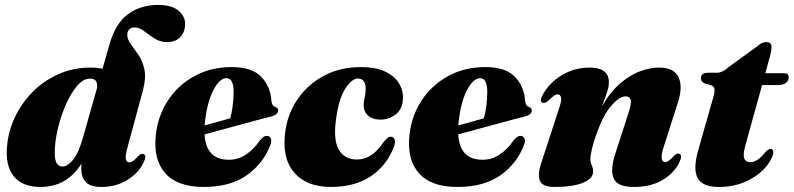

<svg xmlns="http://www.w3.org/2000/svg" viewBox="-20 -747 3224 780"><path d="M563 -86Q542 -43 496.2 -15.2Q450.5 12.5 392.5 12.5Q347 12.5 328.5 -7.5Q310 -27.5 310 -61Q310 -71 311 -82.5Q252 12.5 144.5 12.5Q71.5 12.5 36.5 -30.2Q1.5 -73 8.5 -150.5Q13 -211 39.5 -268.5Q66 -326 111 -372Q156 -418 216.2 -445.2Q276.5 -472.5 348 -472.5Q375 -472.5 396.5 -467.5L425 -567Q449 -652 500.2 -689.5Q551.5 -727 622 -727Q677 -727 704.5 -704.2Q732 -681.5 732 -650Q732 -617.5 712.8 -596.8Q693.5 -576 658.5 -576Q630 -576 607.5 -590.8Q585 -605.5 565.5 -620.5Q546 -635.5 526.5 -635.5Q512.5 -635.5 504.8 -627.2Q497 -619 497 -606Q497 -587.5 511.2 -568.2Q525.5 -549 542.2 -524.5Q559 -500 566.5 -465.5Q574 -431 561 -381.5L497 -144.5Q488.5 -114 491.2 -100.8Q494 -87.5 505.5 -87.5Q519.5 -87.5 540.5 -112Q549 -120 553.8 -121.5Q558.5 -123 563.5 -121Q577.5 -115 563 -86ZM202.5 -127Q202.5 -94.5 211.2 -82.5Q220 -70.5 234 -70.5Q253.5 -70.5 276 -96.8Q298.5 -123 317.5 -189.5L374.5 -390.5Q376 -408 369.8 -417.8Q363.5 -427.5 344.5 -427.5Q318.5 -427.5 293.2 -398Q268 -368.5 247.5 -321.8Q227 -275 214.8 -223.2Q202.5 -171.5 202.5 -127Z M1079.5 -161Q1051.5 -85 984.2 -36.2Q917 12.5 807.5 12.5Q700.5 12.5 651.2 -43.5Q602 -99.5 613 -199Q621.5 -277 662.5 -339.2Q703.5 -401.5 770.2 -438Q837 -474.5 921.5 -474.5Q1004 -474.5 1041.8 -434.5Q1079.5 -394.5 1082.5 -338Q1083.5 -329 1087 -322Q1090.5 -315 1098.5 -312.5Q1110 -308.5 1110 -298.5Q1110 -291.5 1104.2 -285Q1098.5 -278.5 1082.5 -274Q1066 -270 1035.2 -261.8Q1004.5 -253.5 965.8 -243Q927 -232.5 886.5 -221.5Q846 -210.5 811 -201Q817 -98 909.5 -98Q947.5 -98 978.5 -118.5Q1009.5 -139 1035.5 -176Q1045 -187.5 1051.5 -191.5Q1058 -195.5 1065.5 -195Q1074.5 -194.5 1079.5 -186.2Q1084.5 -178 1079.5 -161ZM812.5 -250.5Q812 -244 811.5 -237.5Q838.5 -245 866 -252.5Q893.5 -260 915.5 -266.5Q921 -286.5 924.8 -312.8Q928.5 -339 929 -371Q929.5 -429.5 900 -429.5Q873 -429.5 847.5 -382.2Q822 -335 812.5 -250.5Z M1434 -428Q1410 -428 1383.8 -388.5Q1357.5 -349 1346.5 -272Q1332.5 -182.5 1355.5 -140.8Q1378.5 -99 1430 -99Q1491 -99 1536.5 -167.5Q1547 -180 1553.5 -186Q1560 -192 1569 -191.5Q1578.5 -191 1582.8 -181.5Q1587 -172 1581.5 -154Q1553 -76.5 1488 -32Q1423 12.5 1324 12.5Q1224.5 12.5 1174 -47.5Q1123.5 -107.5 1139.5 -216.5Q1150 -288.5 1191 -347Q1232 -405.5 1297.2 -440Q1362.5 -474.5 1446 -474.5Q1506.5 -474.5 1545.5 -455.8Q1584.5 -437 1602.2 -406.2Q1620 -375.5 1616.5 -340.5Q1613.5 -301 1586 -281Q1558.5 -261 1526.5 -261Q1493.5 -261 1475 -277.8Q1456.5 -294.5 1457.5 -322.5Q1458.5 -342 1462 -354.2Q1465.5 -366.5 1465.5 -387Q1466 -404.5 1458.2 -416.2Q1450.5 -428 1434 -428Z M2110 -161Q2082 -85 2014.8 -36.2Q1947.5 12.5 1838 12.5Q1731 12.5 1681.8 -43.5Q1632.5 -99.5 1643.5 -199Q1652 -277 1693 -339.2Q1734 -401.5 1800.8 -438Q1867.5 -474.5 1952 -474.5Q2034.5 -474.5 2072.2 -434.5Q2110 -394.5 2113 -338Q2114 -329 2117.5 -322Q2121 -315 2129 -312.5Q2140.5 -308.5 2140.5 -298.5Q2140.5 -291.5 2134.8 -285Q2129 -278.5 2113 -274Q2096.5 -270 2065.8 -261.8Q2035 -253.5 1996.2 -243Q1957.5 -232.5 1917 -221.5Q1876.5 -210.5 1841.5 -201Q1847.5 -98 1940 -98Q1978 -98 2009 -118.5Q2040 -139 2066 -176Q2075.5 -187.5 2082 -191.5Q2088.5 -195.5 2096 -195Q2105 -194.5 2110 -186.2Q2115 -178 2110 -161ZM1843 -250.5Q1842.5 -244 1842 -237.5Q1869 -245 1896.5 -252.5Q1924 -260 1946 -266.5Q1951.5 -286.5 1955.2 -312.8Q1959 -339 1959.5 -371Q1960 -429.5 1930.5 -429.5Q1903.5 -429.5 1878 -382.2Q1852.5 -335 1843 -250.5Z M2184 -329.5Q2170.5 -335.5 2184.5 -361.5Q2211.5 -411 2262.8 -441.8Q2314 -472.5 2376 -472.5Q2453.5 -472.5 2453.5 -412.5Q2453.5 -392 2444.2 -366.2Q2435 -340.5 2425 -314.5Q2459.5 -374 2500 -408.5Q2540.5 -443 2581 -457.8Q2621.5 -472.5 2656.5 -472.5Q2718 -472.5 2736.5 -433.5Q2755 -394.5 2733.5 -329L2677 -152.5Q2665 -115.5 2668.5 -102Q2672 -88.5 2682 -88.5Q2696 -88.5 2717 -113Q2725.5 -121 2730.2 -122.5Q2735 -124 2740 -122Q2754 -116 2739.5 -87Q2718.5 -43.5 2671.2 -15.5Q2624 12.5 2555 12.5Q2487 12.5 2472.8 -23Q2458.5 -58.5 2479.5 -122L2533 -287.5Q2545.5 -324.5 2542.5 -340Q2539.5 -355.5 2521 -355.5Q2497 -355.5 2464.5 -318.8Q2432 -282 2406 -210.5Q2393 -175.5 2385.8 -146.5Q2378.5 -117.5 2378.5 -101Q2378.5 -86.5 2384 -75.5Q2389.5 -64.5 2389.5 -50Q2389.5 -21.5 2348.5 -4.5Q2307.5 12.5 2232.5 12.5Q2183.5 12.5 2173.2 -13Q2163 -38.5 2179.5 -87L2251 -305.5Q2262 -337.5 2259.2 -350.5Q2256.5 -363.5 2246.5 -363.5Q2239 -363.5 2230.5 -358Q2222 -352.5 2207 -337.5Q2193.5 -326 2184 -329.5Z M2868 -401 2843 -408Q2827.5 -414 2827.5 -430Q2827.5 -451.5 2857.5 -451.5H2892.5Q2914.5 -451.5 2937.5 -472.5L3060.5 -562Q3075 -576 3093.5 -576Q3114.5 -576 3114.5 -555.5Q3114.5 -550 3113 -540.5Q3111.5 -531 3108 -518.5L3089 -449.5H3166Q3184 -449.5 3184 -433Q3184 -418.5 3172.5 -410Q3161 -401.5 3141.5 -401.5H3076L3007.5 -154Q2997.5 -116.5 3003.8 -102.2Q3010 -88 3028.5 -88Q3056.5 -88 3088.5 -128Q3101 -142 3110 -142Q3116.5 -142 3119.8 -136.2Q3123 -130.5 3120.5 -120Q3111 -88 3081 -57.5Q3051 -27 3004.5 -7.2Q2958 12.5 2900 12.5Q2833.5 12.5 2814 -24Q2794.5 -60.5 2817 -138.5L2878 -353Q2884.5 -376.5 2882.2 -386.8Q2880 -397 2868 -401Z"/></svg>

Font: Fraunces 72pt S000 Black
Style: Italic
Weight: 900
Italic angle: -16°
Version: Version 1.000; ttfautohint (v1.8.3)